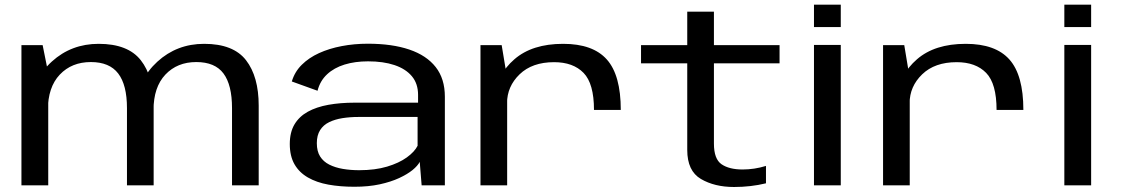

<svg xmlns="http://www.w3.org/2000/svg" viewBox="-20 -778 4708 806"><path d="M70 0H182.5V-471.5L159 -588.5H70ZM513 0H625V-334.5Q625 -456.5 571 -525.2Q517 -594 394 -594Q279.5 -594 197.8 -519.8Q116 -445.5 116 -339L181 -316Q181 -412 231 -464.8Q281 -517.5 361.5 -517.5Q439.5 -517.5 476.2 -469.5Q513 -421.5 513 -324ZM954 0H1066V-334.5Q1066 -456.5 1012.8 -525.2Q959.5 -594 837 -594Q722.5 -594 640.5 -519Q558.5 -444 558.5 -339L624.5 -316Q624.5 -412 674.2 -464.8Q724 -517.5 804 -517.5Q882.5 -517.5 918.2 -469.5Q954 -421.5 954 -324Z M1467.5 6Q1527 6 1574 -4.2Q1621 -14.5 1655.5 -30.5Q1690 -46.5 1711.8 -64.2Q1733.5 -82 1742 -98.5L1750 0H1847.5V-372Q1847.5 -447.5 1809 -496.5Q1770.5 -545.5 1698.2 -570Q1626 -594.5 1524 -594.5Q1467 -594.5 1414.5 -584.5Q1362 -574.5 1319.2 -555Q1276.5 -535.5 1246.8 -506Q1217 -476.5 1205 -436L1313 -397Q1323.5 -438.5 1353 -466Q1382.5 -493.5 1426.5 -507Q1470.5 -520.5 1525 -520.5Q1589 -520.5 1636 -504.8Q1683 -489 1709 -458Q1735 -427 1735 -380V-347H1468Q1408.5 -347 1358.5 -338Q1308.5 -329 1272.2 -309Q1236 -289 1216.2 -255.8Q1196.5 -222.5 1196.5 -173.5Q1196.5 -123 1216.2 -88.5Q1236 -54 1272.5 -33Q1309 -12 1358.5 -3Q1408 6 1467.5 6ZM1488 -63.5Q1451.5 -63.5 1419.2 -69Q1387 -74.5 1362.2 -87Q1337.5 -99.5 1323.8 -121.2Q1310 -143 1310 -177Q1310 -210 1323.8 -231.8Q1337.5 -253.5 1361.8 -265.2Q1386 -277 1417.5 -282Q1449 -287 1484 -287H1733V-166Q1720.5 -141 1687.8 -117.2Q1655 -93.5 1604.8 -78.5Q1554.5 -63.5 1488 -63.5Z M2473.5 -316.5H2586Q2586 -462.5 2527.5 -528.2Q2469 -594 2344 -594Q2214 -594 2139.5 -529.2Q2065 -464.5 2065 -381.5L2108.5 -344.5Q2108.5 -415 2161.2 -466Q2214 -517 2306 -517Q2386 -517 2429.8 -472Q2473.5 -427 2473.5 -316.5ZM1997 0H2109V-450L2086 -588.5H1997Z M3061.5 7Q3132 7 3195.5 -8.5V-81.5Q3147 -66.5 3097.5 -66.5Q3041 -66.5 3009 -88.5Q2977 -110.5 2977 -175V-512H3252.5V-588.5H2977V-729H2865V-588.5H2671V-512H2865V-148.5Q2865 -60.5 2922.2 -26.8Q2979.5 7 3061.5 7Z M3397 0H3509.5V-589.5H3397ZM3397 -758.5V-664.5H3509.5V-758.5Z M4163.5 -316.5H4276Q4276 -462.5 4217.5 -528.2Q4159 -594 4034 -594Q3904 -594 3829.5 -529.2Q3755 -464.5 3755 -381.5L3798.5 -344.5Q3798.5 -415 3851.2 -466Q3904 -517 3996 -517Q4076 -517 4119.8 -472Q4163.5 -427 4163.5 -316.5ZM3687 0H3799V-450L3776 -588.5H3687Z M4448 0H4560.5V-589.5H4448ZM4448 -758.5V-664.5H4560.5V-758.5Z"/></svg>

Font: Anybody Expanded
Style: Regular
Weight: 400
Width: 7
Version: Version 1.113;gftools[0.9.25]